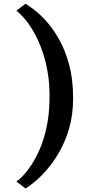

<svg xmlns="http://www.w3.org/2000/svg" viewBox="-20 -854 481 1061"><path d="M384 -311Q384 -219.5 362.2 -145Q340.5 -70.5 306.8 -12.5Q273 45.5 236.2 87Q199.5 128.5 168.2 153.5Q137 178.5 121 187.5L70.5 149Q84 141 105.5 118.8Q127 96.5 151.8 60Q176.5 23.5 199 -28Q221.5 -79.5 236.5 -146.8Q251.5 -214 253.5 -296.5Q256 -386.5 242.5 -460.5Q229 -534.5 206.5 -592Q184 -649.5 158.2 -691.2Q132.5 -733 108.8 -758.8Q85 -784.5 70.5 -795L121 -833.5Q134.5 -825.5 165.2 -802.8Q196 -780 233 -740Q270 -700 304.5 -640.2Q339 -580.5 361.5 -499Q384 -417.5 384 -311Z"/></svg>

Font: Merriweather 20pt
Style: Bold
Weight: 700
Version: Version 2.100